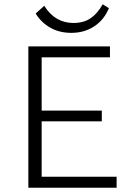

<svg xmlns="http://www.w3.org/2000/svg" viewBox="-20 -874 619 894"><path d="M523 0H112V-658H492V-607H174V-51H523ZM133 -309V-359H454V-309ZM312 -721Q256 -721 213.5 -745.5Q171 -770 146 -811L186 -847Q212 -806 246 -786.5Q280 -767 322 -767Q370 -767 402.5 -789.5Q435 -812 458 -854L487 -836Q465 -782 419 -751.5Q373 -721 312 -721Z"/></svg>

Font: Ysabeau Office Light
Style: Regular
Weight: 300
Designer: Christian Thalmann (Catharsis Fonts)
Version: Version 2.001;gftools[0.9.30]; featfreeze: tnum,lnum,ss02